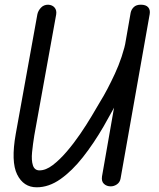

<svg xmlns="http://www.w3.org/2000/svg" viewBox="-20 -792 676 817"><path d="M136 5Q80 5 53 -49.5Q26 -104 47 -222L139 -731Q142 -746 154 -759Q166 -772 185 -772Q203 -771 212.5 -759.5Q222 -748 219 -730L126 -216Q120 -179 116.5 -144.5Q113 -110 120 -88.5Q127 -67 148 -67Q175 -67 204.5 -89.5Q234 -112 264 -147Q294 -182 321 -221.5Q348 -261 370 -298Q392 -335 406 -359Q421 -383 437 -413.5Q453 -444 469 -478.5Q485 -513 497.5 -550.5Q510 -588 518 -627H578L543 -454L498 -397Q462 -325 420.5 -253.5Q379 -182 333 -123.5Q287 -65 237.5 -30Q188 5 136 5ZM451 1Q434 1 422.5 -9.5Q411 -20 414 -41L536 -738Q539 -752 549.5 -762Q560 -772 579 -772Q601 -772 610.5 -761Q620 -750 617 -732L493 -32Q490 -16 477.5 -7.5Q465 1 451 1Z"/></svg>

Font: Edu QLD Beginner Medium
Style: Regular
Weight: 500
Designer: Tina and Corey Anderson
Foundry: Google for Education
Version: Version 1.003